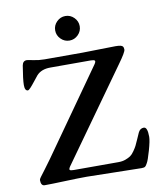

<svg xmlns="http://www.w3.org/2000/svg" viewBox="-86 -839 762 909"><g transform="rotate(-10 295.5 -384.0)"><path d="M248.5 -752.5Q266 -770 290 -770Q314 -770 331.5 -752.5Q349 -735 349 -711Q349 -687 331.5 -669.5Q314 -652 290 -652Q266 -652 248.5 -669.5Q231 -687 231 -711Q231 -735 248.5 -752.5ZM258 -3Q219 -3 153 -0.5Q87 2 55 2Q37 2 37 -26Q37 -30 43.5 -39Q50 -48 68 -71.5Q86 -95 100 -115L386 -520Q395 -533 391.5 -537.5Q388 -542 373 -542H178Q134 -542 111 -516Q106 -510 91.5 -491.5Q77 -473 68 -463.5Q59 -454 55 -454Q40 -454 40 -482Q40 -508 51 -574Q55 -596 74 -596Q79 -596 105 -590.5Q131 -585 158 -585H340Q353 -585 417 -586.5Q481 -588 499 -588Q529 -588 534 -580Q538 -575 538 -565Q538 -553 501 -502L189 -65Q181 -53 184 -49Q187 -45 203 -45H418Q437 -45 452 -50.5Q467 -56 476.5 -62.5Q486 -69 496 -83.5Q506 -98 510.5 -107Q515 -116 524 -136.5Q533 -157 537 -166Q546 -185 564 -185Q582 -185 582 -138Q582 -119 569 -73.5Q556 -28 549 -17Q543 -5 538 -1.5Q533 2 521 2Q502 2 387 -0.5Q272 -3 258 -3Z"/></g></svg>

Font: EB Garamond 08
Style: Regular
Weight: 400
Version: Version 0.016 ; ttfautohint (v1.5)